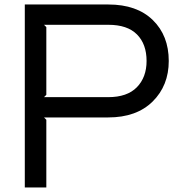

<svg xmlns="http://www.w3.org/2000/svg" viewBox="-20 -830 812 850"><path d="M628.9 -560.1Q628.9 -634.8 586.4 -677.5Q543.9 -720.2 460 -720.2H174.8L185.1 -710V-410.2L174.8 -399.9H459Q543 -399.9 585.9 -443.8Q628.9 -487.8 628.9 -560.1ZM727.1 -560.1Q727.1 -451.2 655.8 -380.6Q584.5 -310.1 459 -310.1H174.8L185.1 -299.8V0H89.8V-810.1H460Q585.9 -810.1 656.5 -741.2Q727.1 -672.4 727.1 -560.1Z"/></svg>

Font: Sinkin Sans 400 Regular
Style: Regular
Weight: 400
Designer: Keith Bates
Foundry: K-Type
Version: Sinkin Sans (version 1.0)  by Keith Bates   •   © 2014   www